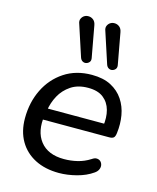

<svg xmlns="http://www.w3.org/2000/svg" viewBox="-116 -848 766 938"><g transform="rotate(15 267.0 -379.5)"><path d="M272 9Q202 9 150.5 -17.5Q99 -44 71 -92.5Q43 -141 43 -207Q43 -287 75 -352.5Q107 -418 166 -457Q225 -496 305 -496Q363 -496 402 -475.5Q441 -455 464 -420.5Q487 -386 494.5 -342.5Q502 -299 496 -253Q494 -235 487 -229Q480 -223 465 -223H114L122 -281H440L422 -267Q429 -313 419 -349.5Q409 -386 381 -408Q353 -430 304 -430Q252 -430 217 -406.5Q182 -383 162.5 -347Q143 -311 137 -270L132 -245Q119 -162 158 -112.5Q197 -63 278 -63Q313 -63 346 -71Q379 -79 409 -98Q423 -108 434.5 -107Q446 -106 453 -99Q460 -92 462 -81.5Q464 -71 459 -59.5Q454 -48 441 -39Q407 -15 360.5 -3Q314 9 272 9ZM363 -564 312 -720Q306 -735 311.5 -746.5Q317 -758 327 -763.5Q337 -769 349.5 -768Q362 -767 372 -758.5Q382 -750 385 -733L414 -574Q416 -562 410 -554.5Q404 -547 394.5 -544.5Q385 -542 376 -547Q367 -552 363 -564ZM231 -564 180 -720Q174 -735 179.5 -746.5Q185 -758 195 -763.5Q205 -769 217.5 -768Q230 -767 240 -758.5Q250 -750 253 -733L282 -574Q284 -562 278 -554.5Q272 -547 262.5 -544.5Q253 -542 244 -547Q235 -552 231 -564Z"/></g></svg>

Font: Nunito ExtraLight Medium
Style: Italic
Weight: 500
Italic angle: -9°
Version: Version 3.602